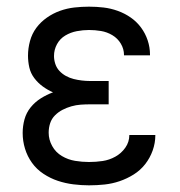

<svg xmlns="http://www.w3.org/2000/svg" viewBox="-20 -548 540 576"><path d="M247 8Q224 8 200 5Q176 2 153.5 -5.5Q131 -13 110.5 -26.5Q90 -40 76 -59.5Q62 -79 55 -102Q48 -125 48 -149Q48 -170 53.5 -190Q59 -210 72 -226Q85 -242 102.5 -253Q120 -264 139 -271Q123 -278 108.5 -288.5Q94 -299 83 -313.5Q72 -328 68 -345.5Q64 -363 64 -381Q64 -403 70 -425Q76 -447 89 -464.5Q102 -482 120.5 -495Q139 -508 160 -515.5Q181 -523 203 -525.5Q225 -528 247 -528Q269 -528 290.5 -525.5Q312 -523 333 -515.5Q354 -508 372 -495.5Q390 -483 403 -465.5Q416 -448 423 -427Q430 -406 430 -384V-382H352V-383Q352 -401 342.5 -417Q333 -433 317 -442.5Q301 -452 283 -455Q265 -458 247 -458Q229 -458 210.5 -454.5Q192 -451 176 -441.5Q160 -432 151 -415.5Q142 -399 142 -380Q142 -368 146 -356Q150 -344 158.5 -335Q167 -326 178 -320Q189 -314 201 -311Q213 -308 225.5 -306.5Q238 -305 250 -305H306V-235H250Q236 -235 222 -234Q208 -233 194 -229Q180 -225 167.5 -218.5Q155 -212 145 -202Q135 -192 130.5 -178.5Q126 -165 126 -150Q126 -129 136.5 -110Q147 -91 165.5 -80Q184 -69 205 -65.5Q226 -62 247 -62Q268 -62 288 -65Q308 -68 326 -78Q344 -88 356 -105Q368 -122 368 -143H446V-142Q446 -119 438 -96.5Q430 -74 415.5 -55.5Q401 -37 381 -24.5Q361 -12 339 -4.5Q317 3 294 5.5Q271 8 247 8Z"/></svg>

Font: Iosevka www.saffi
Style: Regular
Weight: 400
Monospace: yes
Designer: Belleve Invis
Foundry: Belleve Invis
Version: Version 22.0.2; ttfautohint (v1.8.3)